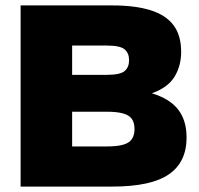

<svg xmlns="http://www.w3.org/2000/svg" viewBox="-20 -688 734 708"><path d="M56 0V-668H394Q478 -668 534.5 -650.5Q591 -633 619.5 -595.5Q648 -558 648 -497Q648 -445 623.5 -405Q599 -365 540 -344Q606 -324 637 -284Q668 -244 668 -181Q668 -90 602.5 -45Q537 0 394 0ZM246 -148H374Q412 -148 434.5 -154.5Q457 -161 466.5 -175.5Q476 -190 476 -212Q476 -235 466.5 -249Q457 -263 434.5 -269.5Q412 -276 374 -276H246ZM246 -412H374Q423 -412 439.5 -426Q456 -440 456 -466Q456 -492 439.5 -506Q423 -520 374 -520H246Z"/></svg>

Font: Gantari Black
Style: Regular
Weight: 900
Version: Version 1.000